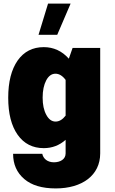

<svg xmlns="http://www.w3.org/2000/svg" viewBox="-20 -823 644 1073"><path d="M195.3 -628.4H299.8L374.5 -802.7H248.5ZM25.9 -276.9C25.9 -188.5 43.5 -119.6 78.6 -69.8C113.8 -20 162.6 4.9 224.6 4.9C271.5 4.9 312 -10.7 346.7 -41.5V34.2C346.7 67.4 316.4 84 281.2 84C245.6 84 221.7 64 216.3 36.6H53.2C53.2 94.7 73.7 141.6 115.2 177.2C156.2 212.4 214.8 230 291.5 230C439.5 230 540 156.7 540 34.2V-555.2H385.7L364.7 -495.1C326.2 -538.1 279.3 -559.6 224.6 -559.6C162.6 -559.6 113.8 -534.7 78.6 -484.9C43.5 -434.6 25.9 -365.2 25.9 -276.9ZM218.3 -277.3C218.3 -316.9 225.1 -349.1 238.3 -374C251.5 -398.9 269 -411.1 290 -411.1C310.5 -411.1 329.6 -399.4 346.7 -376.5V-176.8C329.6 -154.8 311 -143.6 290.5 -143.6C269.5 -143.6 252 -156.2 238.8 -181.2C225.1 -206.1 218.3 -237.8 218.3 -277.3Z"/></svg>

Font: Estedad Black
Style: Regular
Weight: 900
Designer: Amin Abedi
Version: Version 7.3